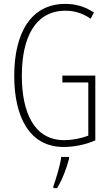

<svg xmlns="http://www.w3.org/2000/svg" viewBox="-20 -744 565 985"><path d="M300 -356V-321H433V-48C398 -35 353 -25 309 -25C157 -25 92 -164 92 -355C92 -554 162 -689 316 -689C357 -689 400 -679 445 -648L462 -680C413 -712 366 -724 315 -724C138 -724 53 -574 53 -355C53 -144 131 10 307 10C358 10 418 -1 469 -24V-356ZM334 71V61H294C290 101 267 175 254 211V221H273C300 177 322 118 334 71Z"/></svg>

Font: Noto Sans Thai ExtCond ExtLt
Style: Regular
Weight: 200
Width: 2
Designer: Monotype Design Team
Foundry: Monotype Imaging Inc.
Version: Version 2.002